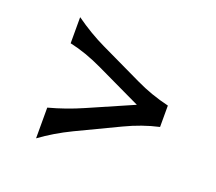

<svg xmlns="http://www.w3.org/2000/svg" viewBox="-92 -737 843 749"><g transform="rotate(20 329.5 -362.5)"><path d="M561.5 -407.2V-318.4Q492.7 -303.2 422.4 -269.5L248.5 -186.5Q179.7 -153.3 122.1 -111.3V-238.8Q193.4 -257.8 261.2 -287.6L446.8 -368.7L261.2 -457Q188.5 -491.7 122.1 -505.9V-614.3Q185.1 -569.3 248.5 -539.1L422.4 -456.1Q487.3 -424.8 561.5 -407.2Z"/></g></svg>

Font: Classica
Style: Book
Weight: 400
Version: Version 1.001